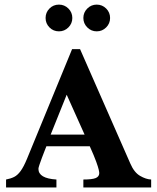

<svg xmlns="http://www.w3.org/2000/svg" viewBox="-20 -829 694 849"><path d="M648.4 0H348.6V-35.2Q387.7 -35.2 403.3 -41.7Q418.9 -48.3 418.9 -63.5Q418.9 -67.9 416.5 -78.9Q414.1 -89.8 405.3 -114.3Q396.5 -138.7 377 -182.1H185.1Q183.1 -177.2 177.5 -162.8Q171.9 -148.4 165.5 -131.6Q159.2 -114.7 154.5 -100.8Q149.9 -86.9 149.9 -82.5Q149.9 -40 229.5 -35.2V0H6.8V-35.2Q27.3 -39.1 42.5 -46.6Q57.6 -54.2 71 -72.5Q84.5 -90.8 99.1 -126L298.8 -611.8H334L556.2 -106Q573.2 -66.4 599.4 -51.3Q625.5 -36.1 648.4 -35.2ZM354 -233.9 274.9 -410.2 204.1 -233.9ZM466.8 -749.5Q466.8 -725.1 449.5 -707.8Q432.1 -690.4 407.7 -690.4Q383.3 -690.4 366 -707.8Q348.6 -725.1 348.6 -749.5Q348.6 -773.9 366 -791.3Q383.3 -808.6 407.7 -808.6Q432.1 -808.6 449.5 -791.3Q466.8 -773.9 466.8 -749.5ZM299.8 -749.5Q299.8 -725.1 282.5 -707.8Q265.1 -690.4 240.7 -690.4Q215.8 -690.4 198.7 -707.8Q181.6 -725.1 181.6 -749.5Q181.6 -773.9 198.7 -791.3Q215.8 -808.6 240.7 -808.6Q265.1 -808.6 282.5 -791.3Q299.8 -773.9 299.8 -749.5Z"/></svg>

Font: Scheherazade New
Style: Bold
Weight: 700
Designer: SIL International
Foundry: SIL International
Version: Version 4.000